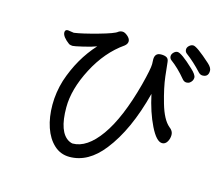

<svg xmlns="http://www.w3.org/2000/svg" viewBox="-105 -882 1210 1036"><g transform="rotate(15 500.0 -364.0)"><path d="M868 -538Q855 -538 845 -550Q802 -602 758 -634Q749 -642 749 -654Q749 -665 759 -675Q769 -685 780 -685Q802 -685 872 -619Q903 -591 903 -574Q903 -556 886 -543Q879 -538 868 -538ZM362 13Q312 13 275.5 -20.5Q239 -54 220 -110Q201 -166 201 -236Q201 -305 222 -374Q266 -507 353 -602Q327 -592 280 -581Q233 -570 224 -570Q214 -570 204 -574Q162 -605 162 -629Q162 -645 178 -645L212 -640Q256 -646 342 -670Q428 -694 442 -707Q452 -714 465 -714Q478 -714 494 -700Q510 -686 510 -672Q510 -657 495 -645Q400 -579 338.5 -461Q277 -343 277 -241Q277 -102 339 -68Q353 -61 360 -61Q440 -61 513.5 -164Q587 -267 640 -466Q664 -559 664 -586L663 -612Q663 -649 698 -649Q718 -649 729 -642.5Q740 -636 741.5 -618.5Q743 -601 750 -540.5Q757 -480 781 -396.5Q805 -313 842 -282Q864 -266 864 -244Q864 -222 853.5 -205Q843 -188 826 -188Q794 -188 758.5 -260Q723 -332 702 -430Q647 -216 549 -92Q467 13 362 13ZM942 -597Q930 -597 920 -607Q876 -655 829 -690Q820 -698 820 -710Q820 -722 830.5 -731.5Q841 -741 853 -741Q873 -741 953 -669Q975 -649 975 -632Q975 -597 942 -597Z"/></g></svg>

Font: LXGW WenKai Medium
Style: Regular
Weight: 500
Designer: LXGW / Fontworks Inc.
Foundry: LXGW / Fontworks Inc.
Version: Version 1.501; October 10, 2024